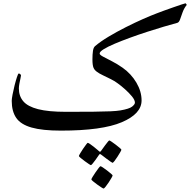

<svg xmlns="http://www.w3.org/2000/svg" viewBox="-20 -759 1132 1143"><path d="M1091.8 -730Q1075.7 -710 1067.1 -686Q1058.6 -662.1 1052.2 -644Q1045.9 -626 1035.6 -623Q1002 -614.3 955.3 -600.3Q908.7 -586.4 856.4 -569.6Q804.2 -552.7 754.2 -534.4Q704.1 -516.1 663.1 -498.8Q622.1 -481.4 597.7 -466.3Q573.2 -451.2 573.2 -440.4Q573.2 -432.6 594 -421.6Q614.7 -410.6 646.2 -394.5Q677.7 -378.4 710.4 -355.5Q761.2 -319.3 792 -267.1Q822.8 -214.8 822.8 -161.1Q822.8 -81.5 705.3 -31.5Q587.9 18.6 342.8 18.6Q231.9 18.6 167.7 0.2Q103.5 -18.1 76.7 -57.1Q49.8 -96.2 49.8 -158.7Q49.8 -169.9 54.7 -196Q59.6 -222.2 66.9 -251Q74.2 -279.8 81.1 -300.5Q87.9 -321.3 91.3 -321.3Q97.7 -321.3 101.3 -316.9Q105 -312.5 105 -309.6Q105 -306.2 101.8 -292.2Q98.6 -278.3 95.5 -261.5Q92.3 -244.6 92.3 -232.4Q92.3 -187 118.7 -156Q145 -125 206.5 -109.1Q268.1 -93.3 373 -93.3Q473.1 -93.3 536.6 -94Q600.1 -94.7 637.5 -96.4Q674.8 -98.1 695.8 -101.6Q749.5 -110.8 766.4 -124.3Q783.2 -137.7 783.2 -147.9Q783.2 -163.6 765.6 -185.1Q748 -206.5 724.1 -227.8Q700.2 -249 681.6 -262.2Q665 -275.4 639.9 -287.8Q614.7 -300.3 591.8 -311.3Q568.8 -322.3 557.6 -331.1Q543 -340.8 536.6 -356Q530.3 -371.1 530.3 -405.3Q530.3 -436 533.4 -456.3Q536.6 -476.6 545.9 -484.4Q578.6 -512.2 627.2 -541.3Q675.8 -570.3 729.5 -597.4Q783.2 -624.5 832 -646Q880.9 -667.5 913.6 -679.7Q928.2 -685.5 955.1 -695.3Q981.9 -705.1 1010.7 -715.1Q1039.6 -725.1 1060.5 -732.2Q1081.5 -739.3 1084 -739.3Q1085.9 -739.3 1088.1 -735.8Q1090.3 -732.4 1091.8 -730ZM650.4 285.6Q650.4 288.1 643.6 300.3Q636.7 312.5 627 327.1Q617.2 341.8 608.6 352.5Q600.1 363.3 596.2 363.3Q594.2 363.3 583 356.2Q571.8 349.1 558.1 339.1Q544.4 329.1 534.2 320.6Q523.9 312 523.9 309.1Q523.9 306.2 531.2 293.9Q538.6 281.7 548.6 267.1Q558.6 252.4 567.1 241.5Q575.7 230.5 578.1 230.5Q581.1 230.5 592.5 238Q604 245.6 617.4 255.9Q630.9 266.1 640.6 274.7Q650.4 283.2 650.4 285.6ZM702.6 132.3Q702.6 135.3 695.6 147.5Q688.5 159.7 679.2 174.3Q669.9 189 661.4 199.7Q652.8 210.4 649.9 210.4Q648.4 210.4 637.9 203.1Q627.4 195.8 614.7 186.3Q602.1 176.8 592.3 169.2Q582.5 161.6 581.5 161.1Q577.6 158.2 575.2 158.2Q572.8 158.2 570.3 161.6Q569.3 162.6 563 172.1Q556.6 181.6 547.9 193.6Q539.1 205.6 531.5 214.8Q523.9 224.1 521 224.1Q519 224.1 508.1 216.8Q497.1 209.5 483.4 199.5Q469.7 189.5 459.7 180.9Q449.7 172.4 449.7 169.9Q449.7 167 457 154.5Q464.4 142.1 474.1 127.4Q483.9 112.8 492.2 102.1Q500.5 91.3 502 91.3Q505.9 91.3 516.1 98.4Q526.4 105.5 538.1 114.7Q549.8 124 558.6 131.6Q567.4 139.2 568.4 140.1Q573.2 144.5 575.2 144.5Q578.1 144.5 582 138.7Q583 137.7 589.6 128.2Q596.2 118.7 605 106.9Q613.8 95.2 621.1 86.2Q628.4 77.1 630.4 77.1Q633.3 77.1 644.5 84.7Q655.8 92.3 669.2 102.5Q682.6 112.8 692.6 121.3Q702.6 129.9 702.6 132.3Z"/></svg>

Font: Scheherazade New Medium
Style: Regular
Weight: 500
Designer: SIL International
Foundry: SIL International
Version: Version 4.000